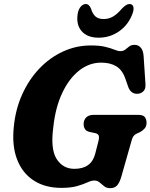

<svg xmlns="http://www.w3.org/2000/svg" viewBox="-20 -944 766 978"><path d="M443 -712.5Q488.5 -712.5 517.2 -705.2Q546 -698 563.5 -690.8Q581 -683.5 592.5 -683.5Q608.5 -683.5 618.2 -691.5Q628 -699.5 638.2 -707.5Q648.5 -715.5 665.5 -715.5Q685 -715.5 697.2 -701.2Q709.5 -687 711.5 -658.5L721 -515Q722.5 -491.5 711.2 -480Q700 -468.5 684.5 -466.5Q647.5 -463 633.5 -500.5L619 -542Q603.5 -587.5 572.5 -606.2Q541.5 -625 495.5 -625Q434.5 -625 383 -584.5Q331.5 -544 296.8 -470Q262 -396 251.5 -296Q236.5 -184.5 268.5 -134.2Q300.5 -84 359 -84Q445.5 -84 465 -161L481 -223.5Q486 -242 483.2 -252Q480.5 -262 466.5 -265.5L434 -272.5Q419 -276.5 412.5 -287Q406 -297.5 406 -311.5Q406 -333 419.2 -346Q432.5 -359 457.5 -359H683Q709.5 -359 718 -347.2Q726.5 -335.5 726.5 -318Q726.5 -300.5 716.2 -289Q706 -277.5 693 -271L676.5 -263.5Q665 -258 659.5 -250Q654 -242 650 -227L599 -47.5Q589.5 -13.5 576.5 0.5Q563.5 14.5 541.5 14.5Q523 14.5 510.8 4.8Q498.5 -5 487.2 -14.8Q476 -24.5 460 -24.5Q446 -24.5 425.5 -15Q405 -5.5 373 3.8Q341 13 292.5 13Q209.5 13 151.5 -24.8Q93.5 -62.5 66.8 -132.5Q40 -202.5 50.5 -299.5Q59 -387.5 93 -463Q127 -538.5 180.2 -594.5Q233.5 -650.5 300.8 -681.5Q368 -712.5 443 -712.5ZM508 -847Q534.5 -847 556.2 -860Q578 -873 600 -899Q623 -923.5 639 -923.5Q654.5 -923.5 658.8 -910.8Q663 -898 656 -877.5Q636 -820 588.8 -786Q541.5 -752 482.5 -752Q424 -752 395 -786.2Q366 -820.5 376.5 -878Q380.5 -898 391.8 -910.8Q403 -923.5 417.5 -923.5Q434 -923.5 444 -899Q451.5 -873 466.5 -860Q481.5 -847 508 -847Z"/></svg>

Font: Fraunces 72pt S100
Style: Bold Italic
Weight: 700
Italic angle: -16°
Version: Version 1.000; ttfautohint (v1.8.3)